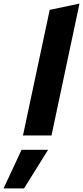

<svg xmlns="http://www.w3.org/2000/svg" viewBox="-135 -755 463 1070"><path d="M0 0ZM308 -735 152 0H-7L142 -700ZM-15 80H133L-1 295H-115Z"/></svg>

Font: Rosa Sans Black
Style: Italic
Weight: 900
Italic angle: -12°
Designer: Pentagram / MCKL
Foundry: Pentagram / MCKL
Version: Version 1.005;September 16, 2019;FontCreator 11.5.0.2425 64-